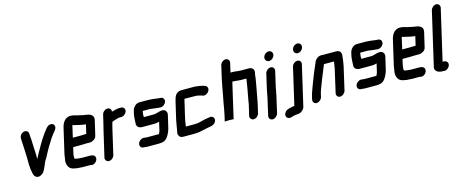

<svg xmlns="http://www.w3.org/2000/svg" viewBox="-45 -1436 5457 2276"><g transform="rotate(-15 2683.0 -298.0)"><path d="M158 -457C158 -448 157 -441 158 -431C163 -364 165 -289 168 -221C170 -192 167 -157 169 -126L171 -100C171 -74 179 -46 182 -24C186 2 197 24 219 34C251 50 295 21 310 0C328 -29 344 -67 358 -101C368 -125 382 -142 393 -163C409 -196 432 -235 449 -266L465 -292C479 -315 496 -344 511 -366L524 -384C538 -404 546 -413 561 -431L571 -444C606 -488 577 -535 529 -524C498 -517 482 -491 463 -467L451 -452L435 -430L421 -409C404 -387 387 -355 372 -331L356 -303C342 -281 328 -254 314 -230C301 -207 294 -189 281 -168C281 -173 280 -179 281 -186C282 -214 281 -226 280 -252C278 -301 274 -363 273 -414L270 -438C268 -469 273 -501 251 -516C216 -540 156 -505 158 -457Z M848 -303H754L787 -448C789 -448 791 -448 793 -447C808 -444 827 -438 841 -435C868 -430 893 -422 921 -419L937 -417L945 -415L919 -305H910C897 -305 863 -303 848 -303ZM885 -196H938C951 -196 966 -201 984 -212C1002 -223 1013 -238 1017 -257L1060 -441C1070 -495 1029 -519 977 -524L961 -527L945 -529C932 -531 922 -535 909 -538L886 -542C855 -548 831 -561 794 -561C731 -561 694 -512 679 -449L608 -142C602 -114 601 -86 595 -61C594 -52 595 -42 596 -31C604 16 626 46 681 54C700 59 721 62 745 62H753C760 63 767 64 774 64H869L877 66C922 80 971 27 956 -14C948 -36 925 -45 891 -45H799C790 -45 780 -47 770 -47C763 -47 748 -49 742 -50C734 -50 720 -54 714 -56C712 -56 710 -57 710 -59C710 -62 706 -69 707 -75C707 -94 711 -119 717 -143L729 -194H823C838 -194 871 -196 885 -196Z M1440 -446C1447 -475 1427 -500 1398 -500H1368C1339 -498 1309 -487 1282 -481C1287 -507 1268 -531 1240 -531C1210 -531 1179 -506 1172 -476L1148 -374C1142 -350 1134 -319 1128 -293L1055 21C1048 50 1069 75 1098 75C1127 75 1157 50 1164 21L1237 -295C1242 -316 1251 -346 1255 -363C1261 -367 1266 -368 1276 -372C1291 -377 1305 -382 1319 -385C1328 -387 1339 -391 1348 -391H1373C1402 -391 1433 -417 1440 -446Z M1864 -342C1838 -342 1815 -335 1791 -328C1786 -326 1781 -325 1779 -325C1773 -324 1764 -321 1759 -321H1630V-322C1629 -340 1629 -362 1634 -383L1637 -395H1722C1727 -394 1731 -394 1735 -394C1760 -389 1790 -387 1816 -384C1826 -384 1838 -381 1847 -381H1854C1883 -381 1914 -407 1921 -436C1928 -465 1908 -490 1879 -490H1872C1863 -492 1853 -493 1844 -493C1841 -494 1838 -494 1834 -494C1828 -495 1822 -496 1814 -497C1791 -499 1773 -503 1749 -503C1742 -504 1736 -504 1729 -504H1624C1581 -504 1544 -465 1535 -425L1525 -383C1520 -363 1521 -342 1519 -325C1517 -308 1518 -288 1516 -270C1514 -234 1542 -212 1583 -212H1734C1756 -212 1772 -217 1791 -222L1767 -118C1765 -109 1760 -100 1756 -92C1755 -89 1753 -85 1751 -80H1603C1592 -81 1579 -83 1568 -84H1561C1532 -84 1501 -59 1494 -30C1487 -1 1505 25 1534 25H1541C1550 25 1561 28 1571 28C1579 29 1586 29 1593 29H1719C1738 29 1752 27 1770 24C1792 19 1817 2 1829 -17C1837 -29 1847 -43 1853 -57C1862 -77 1871 -95 1876 -118L1913 -277C1920 -309 1897 -342 1864 -342Z M1965 -40C1962 -27 1965 -13 1972 0C1983 19 1999 25 2030 25H2156C2175 25 2194 24 2210 22C2247 17 2278 7 2310 1C2350 -8 2392 -7 2418 -34C2459 -77 2428 -131 2377 -117C2345 -113 2310 -107 2280 -98C2252 -89 2217 -84 2181 -84H2082C2087 -107 2087 -129 2093 -153C2094 -162 2097 -174 2100 -187L2151 -406L2248 -405C2253 -406 2259 -406 2265 -405H2280C2309 -405 2339 -397 2361 -390L2370 -386C2400 -375 2434 -397 2447 -420C2467 -453 2451 -481 2430 -489L2421 -493C2389 -504 2351 -509 2310 -514H2135C2109 -514 2080 -494 2068 -476C2057 -460 2046 -425 2040 -398L1991 -187C1982 -147 1980 -115 1972 -79C1969 -67 1968 -53 1965 -40Z M2676 -677 2637 -506C2622 -441 2614 -378 2601 -314L2598 -300C2593 -276 2589 -255 2586 -236C2577 -188 2572 -147 2561 -100L2543 -22L2598 -24C2610 -23 2633 -22 2645 -22C2653 -22 2652 -22 2652 -22L2748 -438C2749 -443 2750 -449 2753 -456H2759C2763 -456 2768 -456 2773 -455L2797 -453C2813 -452 2830 -449 2845 -449C2851 -449 2856 -449 2861 -448H2922V-440C2910 -361 2895 -278 2879 -195C2874 -168 2872 -141 2864 -115L2840 -14C2833 15 2854 41 2883 41C2912 41 2942 15 2949 -14L2972 -112C2979 -140 2983 -170 2989 -200L2999 -252C3011 -326 3029 -402 3035 -471L3039 -491C3043 -508 3041 -523 3031 -535C3016 -553 3003 -557 2974 -557H2891C2885 -558 2879 -558 2873 -558C2868 -558 2862 -558 2856 -559L2833 -561C2819 -564 2801 -565 2784 -565H2759L2785 -677C2792 -707 2773 -732 2743 -732C2713 -732 2683 -707 2676 -677Z M3167 -448 3125 -265C3114 -218 3108 -168 3096 -123L3058 45C3051 74 3070 100 3099 100C3128 100 3160 74 3167 45L3205 -122C3218 -168 3223 -218 3234 -265L3276 -448C3283 -477 3263 -502 3234 -502C3205 -502 3174 -477 3167 -448ZM3193 -637C3186 -606 3207 -579 3238 -579C3268 -579 3297 -604 3304 -634C3311 -665 3291 -691 3260 -691C3230 -691 3200 -667 3193 -637Z M3493 -442 3388 12C3385 12 3383 12 3380 13C3363 17 3357 17 3340 21C3311 28 3289 32 3271 55C3236 100 3267 146 3316 134C3338 127 3367 118 3393 118C3403 117 3413 115 3420 114C3448 110 3481 81 3488 50L3602 -442C3609 -471 3589 -496 3560 -496C3531 -496 3500 -471 3493 -442ZM3546 -639C3539 -607 3558 -581 3589 -581C3619 -581 3649 -606 3656 -636C3663 -667 3643 -693 3612 -693C3582 -693 3553 -669 3546 -639Z M3720 -7 3726 -34C3727 -39 3728 -46 3732 -57C3734 -67 3737 -76 3740 -84C3754 -125 3775 -172 3789 -213C3802 -249 3821 -285 3832 -320C3837 -332 3843 -345 3847 -355L3852 -367C3852 -369 3854 -372 3856 -375H3978C3978 -374 3977 -373 3978 -372L3974 -348C3971 -331 3969 -311 3965 -292L3900 -8C3893 21 3912 47 3941 47C3970 47 4002 21 4009 -8L4074 -291C4083 -331 4087 -372 4091 -408C4099 -457 4079 -484 4028 -484H3871C3864 -484 3858 -484 3853 -485C3809 -487 3775 -454 3761 -414C3761 -412 3760 -409 3758 -406C3751 -392 3748 -385 3743 -371C3738 -359 3730 -344 3726 -331C3720 -317 3716 -308 3709 -292C3693 -248 3676 -208 3660 -164C3645 -122 3628 -81 3617 -34L3611 -7C3604 22 3623 48 3652 48C3681 48 3713 22 3720 -7Z M4533 -342C4507 -342 4484 -335 4460 -328C4455 -326 4450 -325 4448 -325C4442 -324 4433 -321 4428 -321H4299V-322C4298 -340 4298 -362 4303 -383L4306 -395H4391C4396 -394 4400 -394 4404 -394C4429 -389 4459 -387 4485 -384C4495 -384 4507 -381 4516 -381H4523C4552 -381 4583 -407 4590 -436C4597 -465 4577 -490 4548 -490H4541C4532 -492 4522 -493 4513 -493C4510 -494 4507 -494 4503 -494C4497 -495 4491 -496 4483 -497C4460 -499 4442 -503 4418 -503C4411 -504 4405 -504 4398 -504H4293C4250 -504 4213 -465 4204 -425L4194 -383C4189 -363 4190 -342 4188 -325C4186 -308 4187 -288 4185 -270C4183 -234 4211 -212 4252 -212H4403C4425 -212 4441 -217 4460 -222L4436 -118C4434 -109 4429 -100 4425 -92C4424 -89 4422 -85 4420 -80H4272C4261 -81 4248 -83 4237 -84H4230C4201 -84 4170 -59 4163 -30C4156 -1 4174 25 4203 25H4210C4219 25 4230 28 4240 28C4248 29 4255 29 4262 29H4388C4407 29 4421 27 4439 24C4461 19 4486 2 4498 -17C4506 -29 4516 -43 4522 -57C4531 -77 4540 -95 4545 -118L4582 -277C4589 -309 4566 -342 4533 -342Z M4890 -303H4796L4829 -448C4831 -448 4833 -448 4835 -447C4850 -444 4869 -438 4883 -435C4910 -430 4935 -422 4963 -419L4979 -417L4987 -415L4961 -305H4952C4939 -305 4905 -303 4890 -303ZM4927 -196H4980C4993 -196 5008 -201 5026 -212C5044 -223 5055 -238 5059 -257L5102 -441C5112 -495 5071 -519 5019 -524L5003 -527L4987 -529C4974 -531 4964 -535 4951 -538L4928 -542C4897 -548 4873 -561 4836 -561C4773 -561 4736 -512 4721 -449L4650 -142C4644 -114 4643 -86 4637 -61C4636 -52 4637 -42 4638 -31C4646 16 4668 46 4723 54C4742 59 4763 62 4787 62H4795C4802 63 4809 64 4816 64H4911L4919 66C4964 80 5013 27 4998 -14C4990 -36 4967 -45 4933 -45H4841C4832 -45 4822 -47 4812 -47C4805 -47 4790 -49 4784 -50C4776 -50 4762 -54 4756 -56C4754 -56 4752 -57 4752 -59C4752 -62 4748 -69 4749 -75C4749 -94 4753 -119 4759 -143L4771 -194H4865C4880 -194 4913 -196 4927 -196Z M5256 -661 5107 -17C5087 36 5129 67 5180 70C5187 70 5193 70 5200 71L5210 72C5240 75 5272 50 5281 22C5291 -8 5272 -34 5245 -37L5234 -38C5230 -38 5226 -38 5221 -39L5365 -661C5372 -690 5352 -716 5323 -716C5294 -716 5263 -690 5256 -661Z"/></g></svg>

Font: Electronic
Style: ExHvIt
Weight: 900
Version: Version 1.011